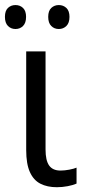

<svg xmlns="http://www.w3.org/2000/svg" viewBox="-31 -742 345 771"><path d="M151.9 -535.6V-141.6Q151.9 -97.7 166.3 -77.4Q180.7 -57.1 211.9 -57.1Q229 -57.1 247.8 -60.8Q266.6 -64.5 276.4 -68.8V-4.9Q262.7 1.5 241 5.6Q219.2 9.8 197.3 9.8Q158.7 9.8 131.1 -4.4Q103.5 -18.6 88.9 -51.3Q74.2 -84 74.2 -139.6V-535.6ZM-11.2 -674.3Q-11.2 -698.7 1 -710.2Q13.2 -721.7 31.2 -721.7Q49.3 -721.7 61.5 -710Q73.7 -698.2 73.7 -674.3Q73.7 -649.9 61.5 -637.7Q49.3 -625.5 31.2 -625.5Q13.2 -625.5 1 -637.7Q-11.2 -649.9 -11.2 -674.3ZM162.6 -674.3Q162.6 -698.7 175 -710.2Q187.5 -721.7 205.1 -721.7Q223.1 -721.7 235.6 -710Q248 -698.2 248 -674.3Q248 -649.9 235.6 -637.7Q223.1 -625.5 205.1 -625.5Q187 -625.5 174.8 -637.7Q162.6 -649.9 162.6 -674.3Z"/></svg>

Font: Open Sans SemiCondensed
Style: Regular
Weight: 400
Width: 4
Designer: Monotype Design Team
Foundry: Monotype Imaging Inc.
Version: Version 3.000